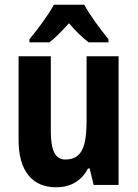

<svg xmlns="http://www.w3.org/2000/svg" viewBox="-20 -786 585 816"><path d="M338 -766H209C188 -726 138 -658 105 -619V-606H190C215 -625 242 -653 273 -687C303 -653 330 -626 357 -606H441V-619C405 -664 362 -721 338 -766ZM484 -547H348V-275C348 -167 330 -108 258 -108C214 -108 196 -148 196 -228V-547H59V-190C59 -61 116 10 219 10C278 10 326 -16 354 -70H361L378 0H484Z"/></svg>

Font: Noto Sans Lao Looped Condensed
Style: Bold
Weight: 700
Width: 3
Designer: Mark Frömberg, Ben Mitchell
Foundry: The Fontpad Ltd
Version: Version 1.002